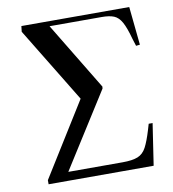

<svg xmlns="http://www.w3.org/2000/svg" viewBox="-82 -802 785 873"><g transform="rotate(-10 310.5 -365.0)"><path d="M72 0V-19L283 -358L72 -704L75 -730H573L591 -553L573 -551L562 -586Q548 -638 533.5 -664Q519 -690 498 -698.5Q477 -707 442 -707H201L390 -395L389 -386L170 -40H421Q466 -40 491 -50Q516 -60 530.5 -87.5Q545 -115 560 -165L568 -192H586L557 0Z"/></g></svg>

Font: Literata 72pt Medium
Style: Italic
Weight: 500
Italic angle: -2°
Designer: Latin by Veronika Burian and Jose Scaglione. Greek by Irene Vlachou. Cyrillic by Vera Evstafieva
Foundry: TypeTogether
Version: Version 3.002